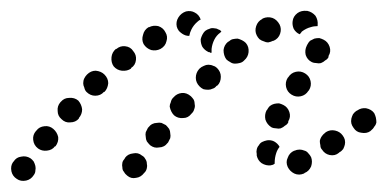

<svg xmlns="http://www.w3.org/2000/svg" viewBox="-43 -298 712 353"><path d="M22 16Q23 11 22 7Q21 3 19 -1Q16 -5 13 -7Q5 -12 -4 -10Q-13 -9 -18 -1L-19 0Q-24 7 -22 17Q-20 26 -12 31Q-5 36 5 34Q14 32 19 24Q22 20 22 16ZM227 11Q228 7 227 3Q227 -2 224 -6Q222 -10 218 -12Q211 -18 202 -16Q192 -15 187 -8L186 -6Q183 -3 182 1Q181 6 182 10Q182 15 185 18Q187 22 191 25Q198 31 207 29Q216 28 222 20L223 19Q226 16 227 11ZM529 8Q532 -1 529 -9Q527 -13 524 -16Q521 -20 517 -21Q512 -23 508 -23Q503 -23 499 -21H498Q489 -17 486 -8Q482 0 486 9Q488 13 491 16Q494 19 498 21Q502 23 507 23Q511 23 516 21L517 20Q525 17 529 8ZM438 2Q431 -3 429 -12Q429 -13 429 -15Q428 -19 429 -23Q430 -28 433 -31Q435 -35 439 -37Q443 -39 448 -40Q455 -41 461 -38Q468 -34 471 -28Q467 -23 465 -17Q462 -8 462 1Q462 2 462 3Q460 4 459 5Q457 5 455 6Q446 7 438 2ZM588 -24Q590 -28 591 -32Q592 -36 591 -41Q590 -45 587 -49Q582 -56 573 -58Q564 -60 556 -55L555 -54Q551 -51 549 -48Q546 -44 545 -39Q545 -35 546 -31Q546 -26 549 -23Q554 -15 563 -13Q573 -11 580 -17L581 -18Q585 -20 588 -24ZM64 -46Q62 -55 55 -61Q48 -67 39 -66Q29 -65 24 -58L23 -57Q17 -50 18 -41Q19 -31 27 -25Q34 -20 43 -21Q53 -22 58 -29H59Q65 -37 64 -46ZM270 -44Q271 -48 270 -53Q270 -57 268 -61Q265 -65 262 -68Q258 -70 254 -72Q250 -73 245 -72Q241 -72 237 -70Q233 -68 230 -64L229 -63Q227 -59 225 -55Q224 -51 225 -46Q225 -42 227 -38Q230 -34 233 -31Q237 -28 241 -27Q245 -26 250 -27Q254 -27 258 -29Q262 -31 265 -35L266 -36Q268 -40 270 -44ZM645 -65Q648 -68 649 -73Q649 -77 648 -82Q647 -86 645 -90Q640 -97 630 -99Q621 -100 614 -95L612 -94Q609 -92 606 -88Q604 -84 603 -80Q602 -75 603 -71Q604 -67 607 -63Q612 -55 621 -54Q631 -52 638 -57L639 -58Q643 -61 645 -65ZM445 -78Q448 -69 456 -64Q460 -62 465 -62Q469 -61 473 -62Q478 -64 481 -67Q485 -69 487 -73V-75Q492 -83 489 -92Q486 -101 478 -105Q474 -107 470 -108Q465 -108 461 -107Q457 -106 453 -103Q450 -100 448 -96L447 -95Q443 -87 445 -78ZM108 -97Q107 -106 101 -113Q94 -119 84 -118Q75 -118 69 -111L68 -110Q62 -103 63 -94Q63 -85 70 -79Q77 -72 86 -73Q96 -73 102 -80V-81Q108 -88 108 -97ZM314 -97Q316 -102 315 -106Q315 -111 313 -115Q311 -118 308 -121Q300 -128 291 -127Q282 -126 276 -119L275 -118Q272 -115 271 -110Q269 -106 269 -102Q270 -97 272 -93Q274 -89 277 -86Q284 -80 294 -81Q303 -81 309 -89L310 -90Q313 -93 314 -97ZM483 -138Q485 -129 493 -124Q501 -119 510 -121Q519 -123 524 -131L525 -132Q530 -140 528 -149Q526 -158 518 -163Q510 -168 501 -166Q492 -164 487 -156L486 -155Q481 -147 483 -138ZM156 -145Q156 -154 149 -161Q143 -167 133 -168Q124 -168 117 -161Q114 -158 112 -154Q110 -150 110 -145Q110 -141 112 -137Q113 -132 116 -129Q123 -122 132 -122Q142 -122 148 -129H149Q155 -135 156 -145ZM363 -157Q363 -166 356 -173Q353 -176 349 -177Q345 -179 340 -179Q336 -179 332 -177Q327 -175 324 -172L323 -171Q317 -164 317 -155Q317 -146 324 -139Q327 -136 331 -134Q335 -133 340 -133Q344 -133 348 -135Q352 -136 355 -140L357 -141Q363 -147 363 -157ZM207 -188Q208 -197 202 -204Q197 -212 187 -213Q178 -214 171 -208H170Q163 -202 162 -193Q161 -183 166 -176Q172 -169 181 -168Q191 -167 198 -172V-173Q206 -178 207 -188ZM414 -202Q415 -212 409 -219Q406 -222 402 -224Q398 -226 394 -227Q390 -227 385 -226Q381 -225 378 -222L376 -221Q369 -215 368 -206Q368 -196 373 -189Q376 -186 380 -184Q384 -181 389 -181Q393 -181 397 -182Q402 -183 405 -186L406 -187Q413 -193 414 -202ZM519 -197Q522 -188 530 -184Q534 -182 539 -182Q543 -181 547 -182Q552 -184 555 -187Q559 -189 561 -193V-195Q566 -203 563 -212Q560 -221 552 -225Q548 -227 544 -228Q539 -228 535 -227Q531 -225 527 -223Q524 -220 522 -216L521 -214Q517 -206 519 -197ZM343 -202Q342 -202 342 -202Q340 -202 339 -203Q333 -206 329 -212Q326 -218 326 -225V-226Q327 -230 329 -234Q331 -238 334 -241Q338 -244 342 -245Q346 -247 351 -246Q355 -246 358 -244Q362 -243 364 -240Q364 -240 363 -239L362 -238Q355 -233 351 -225Q347 -217 346 -208Q346 -204 346 -201Q345 -201 343 -201Q343 -201 343 -202ZM263 -222Q266 -231 261 -239Q257 -247 248 -250Q239 -252 231 -248H230Q222 -243 220 -234Q217 -225 221 -217Q226 -209 235 -206Q244 -204 252 -208Q261 -213 263 -222ZM472 -236Q475 -245 471 -253Q466 -262 458 -265Q449 -268 440 -264L439 -263Q431 -259 428 -250Q425 -241 429 -233Q431 -229 434 -226Q438 -223 442 -222Q446 -220 450 -220Q455 -221 459 -223H460Q469 -227 472 -236ZM286 -241Q283 -245 282 -249Q280 -258 285 -266Q290 -274 299 -277Q308 -279 315 -275Q323 -271 326 -262Q323 -261 320 -258Q313 -252 309 -244Q306 -238 305 -232Q301 -232 298 -233Q295 -234 292 -236Q289 -238 286 -241ZM504 -274Q511 -279 521 -278H522Q531 -276 537 -269Q542 -261 541 -252Q541 -251 541 -251Q541 -251 541 -250Q534 -250 528 -248Q520 -246 512 -240Q510 -237 508 -235Q501 -238 497 -245Q494 -252 495 -259Q496 -268 504 -274Z"/></svg>

Font: FRB American Cursive Dotted Extrabold
Style: Bold Italic
Weight: 800
Italic angle: -25°
Version: Version 2.0;Modular Font Editor K font №1